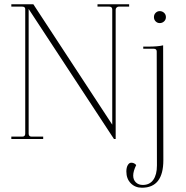

<svg xmlns="http://www.w3.org/2000/svg" viewBox="-20 -650 872 898"><path d="M33 0V-11H84Q98 -11 98 -25V-607Q98 -619 84 -619H33V-630H136L505 -67V-605Q505 -619 491 -619H436V-630H584V-619H535Q530 -619 525.5 -615Q521 -611 521 -605V0H513L114 -608V-25Q114 -11 128 -11H182V0ZM727 -542Q716 -542 708 -550Q700 -558 700 -570Q700 -582 708 -590Q716 -598 727 -598Q739 -598 747.5 -590Q756 -582 756 -570Q756 -558 747.5 -550Q739 -542 727 -542ZM644 228Q612 228 591.5 207Q571 186 571 152Q571 134 577.5 122.5Q584 111 594 111Q608 111 617 122Q603 151 603 171Q603 191 615.5 203Q628 215 648 215Q680 215 697 191Q714 167 714 124L713 -409Q713 -422 699 -422H650V-432H673Q719 -432 743 -438L744 99Q744 228 644 228Z"/></svg>

Font: Arapey Thin-Display
Style: Regular
Weight: 100
Designer: Eduardo Rodriguez Tunni
Foundry: Eduardo Rodriguez Tunni
Version: Version 4.000